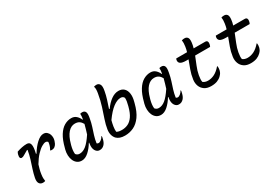

<svg xmlns="http://www.w3.org/2000/svg" viewBox="21 -1633 3557 2521"><g transform="rotate(-30 1800.0 -372.0)"><path d="M96 -513Q134 -526 172 -534Q210 -542 247 -542Q292 -542 301.5 -500Q311 -458 289 -369L296 -366Q345 -447 400.5 -497.5Q456 -548 502 -548Q522 -548 535.5 -542.5Q549 -537 559 -526Q578 -508 585 -485Q592 -462 592 -441.5Q592 -421 589 -411L585 -394Q581 -379 571 -358.5Q561 -338 542.5 -323Q524 -308 493 -308Q485 -308 474 -311V-317Q489 -343 497 -367.5Q505 -392 508 -422Q495 -439 473 -439Q450 -439 413.5 -417.5Q377 -396 334 -350.5Q291 -305 248 -233Q238 -202 229.5 -170Q221 -138 216 -102Q211 -67 211.5 -44Q212 -21 216 1Q201 7 181 7Q145 7 127 -19.5Q109 -46 119 -100Q131 -160 150 -218Q169 -276 188.5 -337.5Q208 -399 219 -467L213 -471Q167 -446 144 -431Q121 -416 102 -416Q86 -416 79.5 -430.5Q73 -445 81 -477Q85 -494 96 -513Z M922 -543Q967 -543 997 -516Q1027 -489 1043 -451H1049Q1058 -504 1055 -533Q1063 -536 1070.5 -537Q1078 -538 1087 -538Q1121 -538 1134 -511.5Q1147 -485 1133 -417Q1123 -358 1105.5 -304.5Q1088 -251 1071.5 -199Q1055 -147 1047 -90Q1057 -79 1073 -79Q1091 -79 1112.5 -96Q1134 -113 1148 -139H1154Q1153 -129 1152 -118Q1151 -107 1146 -93Q1135 -48 1112 -23Q1097 -7 1080 1Q1063 9 1040 9Q1001 9 978 -28.5Q955 -66 965 -130Q966 -138 968 -146H962Q922 -79 871.5 -34Q821 11 769 11Q729 11 701 -9.5Q673 -30 658 -64Q643 -98 641 -140Q639 -182 650 -225L656 -246Q683 -353 724 -418.5Q765 -484 816 -513.5Q867 -543 922 -543ZM732 -110Q742 -97 756 -89.5Q770 -82 789 -82Q839 -82 887 -120.5Q935 -159 997 -252Q1007 -285 1017.5 -319Q1028 -353 1037 -390Q1019 -423 993.5 -440Q968 -457 928 -457Q870 -457 824 -405.5Q778 -354 750 -250L745 -233Q736 -199 732.5 -169Q729 -139 732 -110Z M1743 -296Q1714 -182 1665.5 -115Q1617 -48 1555.5 -19Q1494 10 1425 10Q1381 10 1350 -1Q1319 -12 1299 -32Q1275 -57 1265 -94Q1255 -131 1262 -177Q1272 -242 1296 -312.5Q1320 -383 1347 -466.5Q1374 -550 1391 -652Q1396 -682 1396.5 -706.5Q1397 -731 1389 -750Q1409 -757 1429 -757Q1461 -757 1478 -729Q1495 -701 1481 -631Q1471 -575 1452.5 -516.5Q1434 -458 1414 -399L1422 -395Q1470 -463 1525.5 -503Q1581 -543 1638 -543Q1690 -543 1720.5 -513.5Q1751 -484 1758.5 -432.5Q1766 -381 1748 -316ZM1616 -450Q1564 -450 1501.5 -403Q1439 -356 1368 -256Q1356 -212 1349.5 -170.5Q1343 -129 1346 -92Q1363 -82 1382 -78.5Q1401 -75 1426 -75Q1475 -75 1517.5 -95Q1560 -115 1594 -163.5Q1628 -212 1650 -297L1654 -313Q1662 -342 1666 -367.5Q1670 -393 1669 -420Q1655 -450 1616 -450Z M2122 -543Q2167 -543 2197 -516Q2227 -489 2243 -451H2249Q2258 -504 2255 -533Q2263 -536 2270.5 -537Q2278 -538 2287 -538Q2321 -538 2334 -511.5Q2347 -485 2333 -417Q2323 -358 2305.5 -304.5Q2288 -251 2271.5 -199Q2255 -147 2247 -90Q2257 -79 2273 -79Q2291 -79 2312.5 -96Q2334 -113 2348 -139H2354Q2353 -129 2352 -118Q2351 -107 2346 -93Q2335 -48 2312 -23Q2297 -7 2280 1Q2263 9 2240 9Q2201 9 2178 -28.5Q2155 -66 2165 -130Q2166 -138 2168 -146H2162Q2122 -79 2071.5 -34Q2021 11 1969 11Q1929 11 1901 -9.5Q1873 -30 1858 -64Q1843 -98 1841 -140Q1839 -182 1850 -225L1856 -246Q1883 -353 1924 -418.5Q1965 -484 2016 -513.5Q2067 -543 2122 -543ZM1932 -110Q1942 -97 1956 -89.5Q1970 -82 1989 -82Q2039 -82 2087 -120.5Q2135 -159 2197 -252Q2207 -285 2217.5 -319Q2228 -353 2237 -390Q2219 -423 2193.5 -440Q2168 -457 2128 -457Q2070 -457 2024 -405.5Q1978 -354 1950 -250L1945 -233Q1936 -199 1932.5 -169Q1929 -139 1932 -110Z M2510 -532H2674Q2680 -551 2684 -569.5Q2688 -588 2691 -608Q2695 -633 2695.5 -655.5Q2696 -678 2692 -700Q2704 -705 2714.5 -706Q2725 -707 2737 -707Q2764 -707 2780.5 -687Q2797 -667 2791 -613Q2789 -592 2784.5 -572Q2780 -552 2774 -532H2947Q2973 -532 2981 -515.5Q2989 -499 2983 -475Q2981 -466 2978.5 -457.5Q2976 -449 2971 -441H2744Q2719 -377 2693.5 -315.5Q2668 -254 2657 -193Q2651 -158 2650 -136Q2649 -114 2653 -94Q2665 -84 2684 -77Q2703 -70 2728 -70Q2779 -70 2827 -94.5Q2875 -119 2922 -174H2928Q2933 -147 2926 -114Q2920 -92 2912 -77Q2904 -62 2884 -42Q2859 -17 2821.5 -2Q2784 13 2729 13Q2667 13 2628 -14Q2589 -41 2573 -84.5Q2557 -128 2564 -179Q2574 -252 2597.5 -315.5Q2621 -379 2644 -441H2613Q2545 -441 2520.5 -460.5Q2496 -480 2504 -517Q2507 -526 2510 -532Z M3110 -532H3274Q3280 -551 3284 -569.5Q3288 -588 3291 -608Q3295 -633 3295.5 -655.5Q3296 -678 3292 -700Q3304 -705 3314.5 -706Q3325 -707 3337 -707Q3364 -707 3380.5 -687Q3397 -667 3391 -613Q3389 -592 3384.5 -572Q3380 -552 3374 -532H3547Q3573 -532 3581 -515.5Q3589 -499 3583 -475Q3581 -466 3578.5 -457.5Q3576 -449 3571 -441H3344Q3319 -377 3293.5 -315.5Q3268 -254 3257 -193Q3251 -158 3250 -136Q3249 -114 3253 -94Q3265 -84 3284 -77Q3303 -70 3328 -70Q3379 -70 3427 -94.5Q3475 -119 3522 -174H3528Q3533 -147 3526 -114Q3520 -92 3512 -77Q3504 -62 3484 -42Q3459 -17 3421.5 -2Q3384 13 3329 13Q3267 13 3228 -14Q3189 -41 3173 -84.5Q3157 -128 3164 -179Q3174 -252 3197.5 -315.5Q3221 -379 3244 -441H3213Q3145 -441 3120.5 -460.5Q3096 -480 3104 -517Q3107 -526 3110 -532Z"/></g></svg>

Font: Recursive Mn Csl St
Style: Italic
Weight: 400
Italic angle: -15°
Monospace: yes
Version: Version 1.079;hotconv 1.0.112;makeotfexe 2.5.65598; ttfautoh